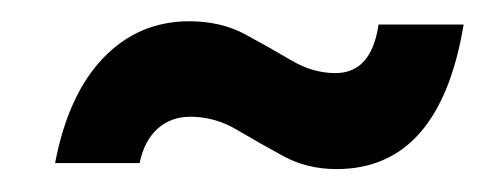

<svg xmlns="http://www.w3.org/2000/svg" viewBox="-20 -446 460 176"><path d="M288.5 -291Q261.5 -291 239.5 -303Q217.5 -315 197.2 -327Q177 -339 154.5 -339Q136.5 -339 124.2 -327.8Q112 -316.5 108 -296.5H30.5Q42.5 -359.5 74.8 -393Q107 -426.5 153.5 -426.5Q182.5 -426.5 204.8 -414.5Q227 -402.5 246.8 -390.8Q266.5 -379 287.5 -379Q320.5 -379 327 -423.5H405Q383 -291 288.5 -291Z"/></svg>

Font: Cabin SemiCondensedSemiBold
Style: Italic
Weight: 600
Width: 4
Italic angle: -10°
Designer: Pablo Impallari
Foundry: Pablo Impallari. http://www.impallari.com Igino Marini. http://www.ikern.com
Version: Version 3.001